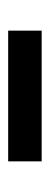

<svg xmlns="http://www.w3.org/2000/svg" viewBox="154 -523 122 470"><g transform="rotate(-90 215.0 -288.0)"><path d="M55 -247V-329H375V-247Z"/></g></svg>

Font: Wittgenstein-Italic Regular
Style: Italic
Weight: 400
Italic angle: -11°
Designer: Jörg Drees
Foundry: Jörg Drees
Version: Version 1.000; ttfautohint (v1.8.4.7-5d5b)